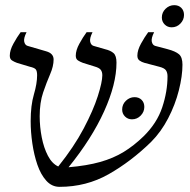

<svg xmlns="http://www.w3.org/2000/svg" viewBox="-20 -710 739 745"><path d="M211 15Q181 15 159.5 -9Q138 -33 125 -71Q112 -109 105.5 -153.5Q99 -198 99 -240Q99 -301 111.5 -343.5Q124 -386 124 -418Q124 -434 119 -440.5Q114 -447 96 -451L46 -466Q35 -470 26.5 -475.5Q18 -481 18 -494Q18 -515 32 -540.5Q46 -566 60 -585H83Q71 -561 74 -548Q77 -535 87 -532L159 -511Q188 -503 188 -479Q188 -453 174.5 -422Q161 -391 147.5 -351.5Q134 -312 134 -259Q134 -218 142 -177Q150 -136 166 -105.5Q182 -75 206 -64Q267 -140 304.5 -211Q342 -282 359.5 -337Q377 -392 377 -418Q377 -431 371 -439Q365 -447 347 -452L302 -466Q291 -470 282.5 -475.5Q274 -481 274 -494Q274 -515 288 -540.5Q302 -566 316 -585H339Q327 -561 330 -548Q333 -535 343 -532L388 -519Q409 -514 420.5 -504Q432 -494 432 -467Q432 -384 384 -278Q336 -172 246 -61Q317 -67 368.5 -81.5Q420 -96 460 -120.5Q500 -145 537 -181Q589 -232 609.5 -293.5Q630 -355 630 -414Q630 -428 624 -437Q618 -446 598 -451L541 -466Q530 -469 521.5 -475Q513 -481 513 -494Q513 -515 527 -540.5Q541 -566 555 -585H578Q566 -561 569 -548Q572 -535 582 -532L631 -519Q661 -511 674.5 -499.5Q688 -488 688 -459Q688 -415 674 -359.5Q660 -304 632.5 -251Q605 -198 566 -159Q488 -83 401.5 -34Q315 15 211 15ZM492 -247Q476 -247 465 -258Q454 -269 454 -285Q454 -305 468.5 -319Q483 -333 502 -333Q519 -333 529.5 -322.5Q540 -312 540 -295Q540 -276 526 -261.5Q512 -247 492 -247ZM646 -604Q630 -604 619 -615Q608 -626 608 -642Q608 -662 622.5 -676Q637 -690 656 -690Q673 -690 683.5 -679.5Q694 -669 694 -652Q694 -633 680 -618.5Q666 -604 646 -604Z"/></svg>

Font: Bona Nova
Style: Italic
Weight: 400
Italic angle: -4°
Designer: Mateusz Machalski
Foundry: Capitalics
Version: Version 4.001; ttfautohint (v1.8.3)